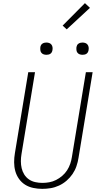

<svg xmlns="http://www.w3.org/2000/svg" viewBox="-20 -1195 640 1223"><path d="M249 8Q220 8 191.5 2Q163 -4 140 -18.5Q117 -33 101 -55.5Q85 -78 77.5 -105Q70 -132 70 -161.5Q70 -191 75 -220L160 -735H203L117 -214Q113 -191 113 -168Q113 -145 118 -123.5Q123 -102 134.5 -83.5Q146 -65 164 -52.5Q182 -40 204.5 -35Q227 -30 250 -30Q272 -30 294 -34Q316 -38 337 -48.5Q358 -59 376.5 -75Q395 -91 407.5 -110.5Q420 -130 427.5 -152Q435 -174 438 -195L527 -735H570L480 -189Q476 -163 467 -136.5Q458 -110 442 -86.5Q426 -63 404 -44Q382 -25 356 -13Q330 -1 303 3.5Q276 8 249 8ZM506 -846Q496 -846 487.5 -849Q479 -852 473.5 -859Q468 -866 467 -875.5Q466 -885 467 -895Q468 -901 471 -907Q474 -913 480 -917Q486 -921 492.5 -922.5Q499 -924 505 -924Q515 -924 523.5 -921Q532 -918 537.5 -911Q543 -904 544.5 -894.5Q546 -885 544 -875Q543 -869 540 -863Q537 -857 531.5 -853Q526 -849 519 -847.5Q512 -846 506 -846ZM276 -846Q266 -846 257.5 -849Q249 -852 243.5 -859Q238 -866 237 -875.5Q236 -885 237 -895Q238 -901 241 -907Q244 -913 250 -917Q256 -921 262.5 -922.5Q269 -924 275 -924Q285 -924 293.5 -921Q302 -918 307.5 -911Q313 -904 314.5 -894.5Q316 -885 314 -875Q313 -869 310 -863Q307 -857 301.5 -853Q296 -849 289 -847.5Q282 -846 276 -846ZM405 -1008 379 -1032 521 -1175 553 -1145Z"/></svg>

Font: Iosevka XLt Ex Obl
Style: Regular
Weight: 200
Width: 7
Italic angle: -9°
Monospace: yes
Designer: Belleve Invis
Foundry: Belleve Invis
Version: Version 32.5.0; ttfautohint (v1.8.4)